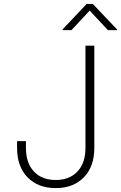

<svg xmlns="http://www.w3.org/2000/svg" viewBox="-20 -964 626 994"><path d="M268.6 9.8Q177.2 9.8 122.8 -45.7Q68.4 -101.1 68.4 -198.2V-233.4H114.3V-198.2Q114.3 -120.1 155.5 -76.2Q196.8 -32.2 268.6 -32.2Q339.8 -32.2 381.1 -76.2Q422.4 -120.1 422.4 -198.2V-727.5H468.3V-198.2Q468.3 -101.1 413.8 -45.7Q359.4 9.8 268.6 9.8ZM350.1 -808.1H303.7V-811.5L428.7 -943.8H460.4L585.9 -811.5V-808.1H538.6L444.3 -909.2Z"/></svg>

Font: Inter ExtraLight
Style: Regular
Weight: 250
Designer: Rasmus Andersson
Foundry: rsms
Version: Version 4.001;git-66647c0bb